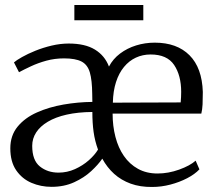

<svg xmlns="http://www.w3.org/2000/svg" viewBox="-20 -732 856 763"><path d="M185 10.5Q142 10.5 104.8 -5.5Q67.5 -21.5 44.2 -55.5Q21 -89.5 21 -142.5Q21 -193.5 50 -228.8Q79 -264 126.8 -285.2Q174.5 -306.5 232.2 -316.5Q290 -326.5 347 -327L346.5 -358Q346 -413.5 337 -444.2Q328 -475 304 -487.5Q280 -500 234.5 -500Q197.5 -500 164 -490.8Q130.5 -481.5 102.8 -468.5Q75 -455.5 55.5 -445L35.5 -484Q45 -492.5 67.5 -505.2Q90 -518 120.2 -530.2Q150.5 -542.5 185.2 -550.8Q220 -559 253 -559Q318 -559 357.2 -535Q396.5 -511 413 -467.5Q429 -498 457.2 -519.2Q485.5 -540.5 521 -551.5Q556.5 -562.5 595 -562.5Q683 -562.5 733 -512.5Q783 -462.5 786 -366.5Q786 -338 785 -317.2Q784 -296.5 780 -280.5H427.5Q427.5 -231 438.8 -187.8Q450 -144.5 472.5 -112Q495 -79.5 528.5 -61Q562 -42.5 606 -42.5Q649 -42.5 692 -58Q735 -73.5 757.5 -93.5L772.5 -59Q754 -39.5 723.8 -23.8Q693.5 -8 657.2 1.5Q621 11 584.5 11Q537 11.5 499.2 -2.2Q461.5 -16 433.5 -41.2Q405.5 -66.5 386.5 -101.5Q370.5 -78 342.5 -52Q314.5 -26 274.8 -7.8Q235 10.5 185 10.5ZM428.5 -324 698 -325Q699 -335.5 699.5 -346.2Q700 -357 700 -367Q700 -432 672 -473.8Q644 -515.5 578.5 -515.5Q547 -515.5 520 -503Q493 -490.5 472.8 -466Q452.5 -441.5 441 -405.8Q429.5 -370 428.5 -324ZM212.5 -46Q247 -46 278 -60Q309 -74 332.8 -95Q356.5 -116 369.5 -137.5Q357 -171.5 352 -207.5Q347 -243.5 347 -287Q289.5 -286.5 245 -276.5Q200.5 -266.5 170 -248.2Q139.5 -230 123.8 -205.8Q108 -181.5 108 -152.5Q108 -95 138.5 -70.5Q169 -46 212.5 -46ZM549.5 -712V-651.5H275.5V-712Z"/></svg>

Font: Merriweather 36pt Light
Style: Regular
Weight: 300
Designer: Eben Sorkin
Foundry: Eben Sorkin
Version: Version 2.100